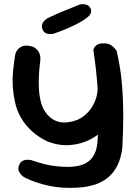

<svg xmlns="http://www.w3.org/2000/svg" viewBox="-20 -702 660 934"><path d="M354 211Q284 215 222 202.5Q160 190 105 164Q105 164 98.5 160.5Q92 157 84 149Q76 141 71.5 130Q67 119 72 104Q77 89 87 82.5Q97 76 107.5 75.5Q118 75 125 76Q132 77 132 77Q167 89 197 96.5Q227 104 257 107Q287 110 319 110Q366 108 395 93Q424 78 438.5 49.5Q453 21 455 -22Q459 -90 459 -147.5Q459 -205 456 -256Q453 -307 447.5 -357Q442 -407 434 -459Q434 -459 437 -467Q440 -475 450.5 -483Q461 -491 482 -491Q505 -492 519 -483Q533 -474 540 -464.5Q547 -455 547 -455Q565 -381 572 -305.5Q579 -230 579.5 -150Q580 -70 575 19Q563 111 509 158.5Q455 206 354 211ZM215 -12Q173 -31 139.5 -60Q106 -89 83.5 -127Q61 -165 52 -210Q44 -248 42 -283.5Q40 -319 43.5 -356Q47 -393 54 -436Q54 -436 56 -443Q58 -450 64.5 -459Q71 -468 83 -474.5Q95 -481 114 -480Q135 -478 147.5 -470.5Q160 -463 166.5 -452.5Q173 -442 175 -432Q177 -422 176.5 -415.5Q176 -409 176 -409Q168 -345 168.5 -295.5Q169 -246 177.5 -211.5Q186 -177 200 -158Q228 -118 267.5 -109Q307 -100 359 -120Q387 -133 408.5 -156.5Q430 -180 443 -212Q456 -244 455 -281L545 -325Q559 -244 544 -183Q529 -122 491 -78Q462 -46 418.5 -23.5Q375 -1 323 3.5Q271 8 215 -12ZM238 -537Q238 -537 232.5 -536.5Q227 -536 218.5 -536.5Q210 -537 202 -541Q194 -545 189 -554Q182 -568 184 -579Q186 -590 193 -598Q200 -606 206 -610Q212 -614 212 -614Q261 -637 298.5 -652Q336 -667 368 -680Q368 -680 373.5 -681Q379 -682 387 -681.5Q395 -681 403.5 -678Q412 -675 418 -666Q424 -656 423.5 -647.5Q423 -639 419 -633Q415 -627 411.5 -623.5Q408 -620 408 -620Q390 -605 368 -593Q346 -581 323 -570.5Q300 -560 278.5 -552Q257 -544 238 -537Z"/></svg>

Font: Sour Gummy Medium
Style: Regular
Weight: 500
Designer: Stefie Justprince
Foundry: Eifetstype
Version: Version 1.000